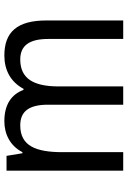

<svg xmlns="http://www.w3.org/2000/svg" viewBox="128 -714 586 882"><g transform="rotate(-90 421.0 -273.0)"><path d="M607 -546C541 -546 486 -518 454 -458H449C428 -515 380 -546 305 -546C245 -546 192 -519 163 -463H158L146 -536H78V0H163V-279C163 -400 191 -473 286 -473C350 -473 381 -433 381 -346V0H465V-296C465 -411 500 -473 589 -473C652 -473 683 -432 683 -345V0H768V-353C768 -487 715 -546 607 -546Z"/></g></svg>

Font: Noto Sans Thai Looped SemiCondensed
Style: Regular
Weight: 400
Width: 4
Designer: Sasikarn Vongin, Ben Mitchell
Foundry: The Fontpad Ltd
Version: Version 1.001